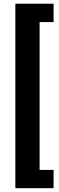

<svg xmlns="http://www.w3.org/2000/svg" viewBox="-20 -843 314 1025"><path d="M266.1 -823.2V-725.1H191.4V64H266.1V161.6H62V-823.2Z"/></svg>

Font: Roboto SemiBold
Style: Regular
Weight: 600
Designer: Christian Robertson
Foundry: Google
Version: Version 3.009; 2024